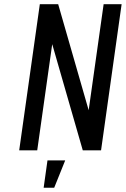

<svg xmlns="http://www.w3.org/2000/svg" viewBox="-20 -707 592 903"><path d="M70.3 0H155.1L225.6 -499.3L369.3 0H455.3L552 -687.3H467.4L397 -188.6L253.6 -687.3H167.3ZM185.3 175.9H234.9L286.7 47.3H203.3Z"/></svg>

Font: Secuela ExtLt
Style: Italic
Weight: 200
Italic angle: -8°
Designer: Fernando Haro
Foundry: deFharo
Version: Version 1.704